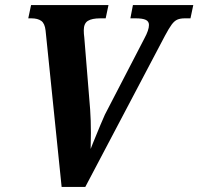

<svg xmlns="http://www.w3.org/2000/svg" viewBox="-20 -734 779 754"><path d="M159 -614Q156 -642 142 -652Q128 -662 103 -662H91L102 -714H406L395 -662H374Q341 -662 325 -652Q309 -642 309 -615Q309 -601 311 -587L334 -304Q337 -262 337 -212L336 -149L345 -172Q380 -258 392 -284L547 -583Q565 -616 565 -636Q565 -650 552.5 -656Q540 -662 513 -662H492L502 -714H739L728 -662H706Q688 -662 676.5 -657Q665 -652 654.5 -638Q644 -624 628 -594L315 0H222Z"/></svg>

Font: Noto Serif Narrow
Style: Bold Italic
Weight: 700
Width: 4
Italic angle: -12°
Designer: Monotype Design Team
Foundry: Monotype Imaging Inc.
Version: Version 1.001